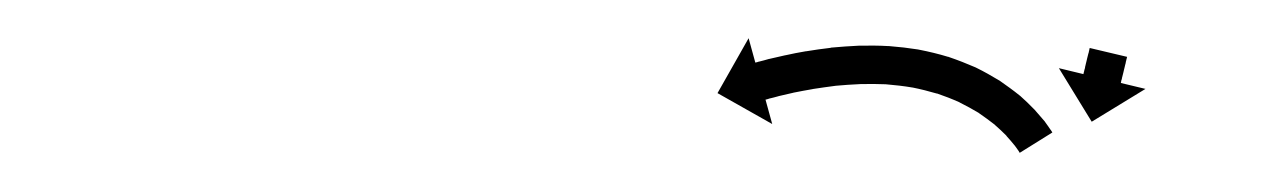

<svg xmlns="http://www.w3.org/2000/svg" viewBox="-20 -571 668 100"><path d="M567 -541.2C567 -541.3 567 -541.3 567 -541.4L547.6 -546C547.5 -546 547.5 -545.9 547.5 -545.9C547.5 -545.7 547.5 -545.6 547.4 -545.4C547.4 -545.2 547.3 -545 547.3 -544.8C547.2 -544.5 547.1 -544.2 547.1 -543.9C547 -543.6 546.9 -543.2 546.8 -542.9C546.7 -542.5 546.6 -542.1 546.5 -541.7C546.4 -541.3 546.3 -540.9 546.2 -540.5C546.1 -540.1 546 -539.7 545.9 -539.2C545.8 -538.8 545.7 -538.4 545.6 -538C545.5 -537.6 545.4 -537.1 545.3 -536.7C545.2 -536.4 545.1 -536 545.1 -535.6C545 -535.2 544.9 -534.9 544.8 -534.6C544.7 -534.3 544.7 -534 544.6 -533.7C544.5 -533.5 544.5 -533.2 544.4 -533C544.4 -532.9 544.4 -532.7 544.3 -532.6C544.3 -532.5 544.3 -532.5 544.3 -532.4L531.5 -535.5L548.6 -507.6L576.6 -524.7L563.7 -527.8C563.8 -527.8 563.8 -527.9 563.8 -527.9C563.8 -528.1 563.9 -528.2 563.9 -528.4C563.9 -528.6 564 -528.8 564 -529C564.1 -529.3 564.2 -529.6 564.3 -529.9C564.3 -530.2 564.4 -530.6 564.5 -530.9C564.6 -531.3 564.7 -531.7 564.8 -532.1C564.9 -532.5 565 -532.9 565.1 -533.3C565.2 -533.7 565.3 -534.1 565.4 -534.6C565.5 -535 565.6 -535.4 565.7 -535.8C565.8 -536.2 565.9 -536.7 566 -537.1C566.1 -537.4 566.2 -537.8 566.3 -538.2C566.3 -538.6 566.4 -538.9 566.5 -539.2C566.6 -539.5 566.6 -539.8 566.7 -540.1C566.8 -540.3 566.8 -540.6 566.9 -540.8C566.9 -540.9 566.9 -541.1 567 -541.2ZM510.4 -492.6C510.6 -492.2 510.9 -491.8 511.1 -491.4L528.1 -502C527.8 -502.4 527.5 -502.9 527.3 -503.3C527.3 -503.3 527.2 -503.4 527.2 -503.4C527.2 -503.4 527.1 -503.5 527.1 -503.5C526.2 -504.9 525.2 -506.2 524.3 -507.5C524.3 -507.5 524.2 -507.6 524.2 -507.7C524.1 -507.7 524.1 -507.8 524.1 -507.8C522.4 -509.8 520.7 -511.8 518.9 -513.8C518.9 -513.8 518.9 -513.8 518.8 -513.9C518.8 -514 518.7 -514 518.7 -514C516.3 -516.5 513.8 -518.9 511.2 -521.2C511.2 -521.2 511.1 -521.2 511 -521.3C510.9 -521.4 510.9 -521.4 510.9 -521.4C507.7 -524 504.3 -526.4 500.9 -528.8C500.9 -528.8 500.8 -528.8 500.8 -528.9C500.7 -528.9 500.6 -529 500.6 -529C496.6 -531.4 492.6 -533.7 488.5 -535.7C488.5 -535.7 488.4 -535.8 488.3 -535.8C488.2 -535.9 488.1 -535.9 488.1 -535.9C483.5 -537.9 478.9 -539.7 474.2 -541.3C474.2 -541.3 474.1 -541.3 474 -541.4C473.9 -541.4 473.8 -541.4 473.8 -541.4C468.9 -542.9 463.9 -544.1 458.8 -545.1C458.8 -545.1 458.7 -545.1 458.6 -545.1C458.5 -545.2 458.4 -545.2 458.4 -545.2C453.3 -546 448.2 -546.6 443 -547C443 -547 442.9 -547 442.8 -547C442.7 -547 442.6 -547 442.6 -547C437.6 -547.3 432.5 -547.3 427.5 -547.2C427.5 -547.2 427.4 -547.2 427.3 -547.2C427.2 -547.2 427.2 -547.2 427.2 -547.2C422.4 -547 417.6 -546.6 412.9 -546.2C412.9 -546.2 412.8 -546.2 412.8 -546.2C412.7 -546.2 412.7 -546.1 412.7 -546.1C408.4 -545.6 404.1 -545 399.9 -544.3C399.9 -544.3 399.9 -544.3 399.8 -544.3C399.8 -544.3 399.7 -544.3 399.7 -544.3C396.1 -543.7 392.6 -543 389 -542.2C389 -542.2 389 -542.2 388.9 -542.2C388.9 -542.2 388.9 -542.2 388.9 -542.2C386.1 -541.6 383.4 -540.9 380.6 -540.3C380.6 -540.3 380.6 -540.3 380.6 -540.3C380.6 -540.3 380.5 -540.3 380.5 -540.3C378.8 -539.8 377 -539.3 375.3 -538.9C375.3 -538.9 375.2 -538.9 375.2 -538.9C375.2 -538.9 375.2 -538.9 375.2 -538.9C374.6 -538.7 374 -538.5 373.4 -538.4L369.9 -551.1L353.7 -522.5L382.2 -506.4L378.7 -519.1C379.3 -519.2 379.9 -519.4 380.5 -519.6C380.5 -519.6 380.5 -519.6 380.5 -519.6C380.5 -519.6 380.4 -519.6 380.4 -519.6C382.1 -520 383.8 -520.4 385.5 -520.9C385.5 -520.9 385.5 -520.9 385.4 -520.9C385.4 -520.9 385.4 -520.9 385.4 -520.9C388 -521.5 390.6 -522.1 393.2 -522.7C393.2 -522.7 393.2 -522.7 393.2 -522.7C393.1 -522.7 393.1 -522.7 393.1 -522.7C396.5 -523.4 399.9 -524 403.3 -524.6C403.3 -524.6 403.2 -524.6 403.2 -524.6C403.1 -524.6 403.1 -524.6 403.1 -524.6C407.1 -525.2 411.1 -525.8 415.1 -526.3C415.1 -526.3 415 -526.3 415 -526.3C414.9 -526.3 414.9 -526.3 414.9 -526.3C419.3 -526.7 423.7 -527 428.1 -527.2C428.1 -527.2 428.1 -527.2 428 -527.2C427.9 -527.2 427.9 -527.2 427.9 -527.2C432.5 -527.3 437.1 -527.3 441.7 -527.1C441.7 -527.1 441.7 -527.1 441.6 -527.1C441.5 -527.1 441.4 -527.1 441.4 -527.1C446 -526.7 450.7 -526.2 455.3 -525.4C455.3 -525.4 455.2 -525.4 455.1 -525.5C455 -525.5 454.9 -525.5 454.9 -525.5C459.4 -524.6 463.8 -523.5 468.2 -522.2C468.2 -522.2 468.1 -522.3 468 -522.3C467.9 -522.3 467.8 -522.4 467.8 -522.4C471.9 -521 476 -519.4 480 -517.6C480 -517.6 479.8 -517.7 479.7 -517.7C479.6 -517.8 479.5 -517.8 479.5 -517.8C483.1 -516 486.6 -514.1 490.1 -512C490.1 -512 490 -512 489.9 -512.1C489.8 -512.2 489.7 -512.2 489.7 -512.2C492.6 -510.2 495.5 -508.1 498.3 -505.9C498.3 -505.9 498.2 -505.9 498.1 -506C498 -506.1 498 -506.1 498 -506.1C500.2 -504.2 502.3 -502.2 504.4 -500.1C504.4 -500.1 504.3 -500.1 504.3 -500.2C504.2 -500.3 504.1 -500.3 504.1 -500.3C505.6 -498.7 507 -497 508.4 -495.3C508.4 -495.3 508.4 -495.4 508.3 -495.5C508.3 -495.5 508.2 -495.6 508.2 -495.6C509 -494.5 509.8 -493.5 510.5 -492.4C510.5 -492.4 510.5 -492.4 510.4 -492.5C510.4 -492.5 510.4 -492.6 510.4 -492.6Z"/></svg>

Font: FRB American Cursive Just Arrows Semibold
Style: Italic
Weight: 600
Italic angle: -25°
Version: Version 2.0;Modular Font Editor K font №1